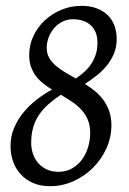

<svg xmlns="http://www.w3.org/2000/svg" viewBox="-20 -623 442 658"><path d="M140.1 -459Q140.1 -439.9 148.4 -425.3Q156.7 -410.6 170.7 -398.4Q184.6 -386.2 202.6 -375.5Q220.7 -364.7 239.7 -354Q255.9 -364.7 269.5 -377.2Q283.2 -389.6 293 -404.5Q302.7 -419.4 308.3 -437Q314 -454.6 314 -476.1Q314 -515.6 291 -536.4Q268.1 -557.1 230 -557.1Q210.4 -557.1 194.1 -548.8Q177.7 -540.5 165.8 -526.9Q153.8 -513.2 147 -495.4Q140.1 -477.5 140.1 -459ZM289.1 -167Q289.1 -193.8 280.5 -213.4Q272 -232.9 257.8 -248Q243.7 -263.2 225.6 -275.1Q207.5 -287.1 188.5 -298.3Q164.6 -282.2 145.8 -265.6Q127 -249 113.8 -229.5Q100.6 -210 93.8 -186.8Q86.9 -163.6 86.9 -133.8Q86.9 -112.8 93.3 -94.7Q99.6 -76.7 111.8 -63.2Q124 -49.8 141.1 -42Q158.2 -34.2 180.2 -34.2Q207 -34.2 227.5 -46.1Q248 -58.1 261.7 -77.1Q275.4 -96.2 282.2 -119.9Q289.1 -143.6 289.1 -167ZM379.9 -488.8Q379.9 -461.9 370.6 -439.5Q361.3 -417 346.2 -398.4Q331.1 -379.9 311.3 -364.3Q291.5 -348.6 271 -335.4Q289.1 -324.2 305.4 -310.8Q321.8 -297.4 334.2 -280.5Q346.7 -263.7 354.2 -242.2Q361.8 -220.7 361.8 -193.8Q361.8 -152.3 344.7 -114.5Q327.6 -76.7 298.6 -47.9Q269.5 -19 231.4 -2Q193.4 15.1 151.9 15.1Q118.2 15.1 92.8 3.9Q67.4 -7.3 50.3 -26.4Q33.2 -45.4 24.7 -70.1Q16.1 -94.7 16.1 -122.1Q16.1 -155.8 28.3 -184.6Q40.5 -213.4 60.3 -237.5Q80.1 -261.7 105.7 -281.5Q131.3 -301.3 158.2 -315.9Q142.6 -325.7 128.4 -336.7Q114.3 -347.7 103.5 -361.8Q92.8 -376 86.4 -393.6Q80.1 -411.1 80.1 -434.1Q80.1 -469.7 95 -500.7Q109.9 -531.7 134.8 -554.4Q159.7 -577.1 191.9 -590.1Q224.1 -603 258.8 -603Q288.6 -603 311.3 -594.5Q334 -585.9 349.4 -570.8Q364.7 -555.7 372.3 -534.7Q379.9 -513.7 379.9 -488.8Z"/></svg>

Font: Gentium Plus CyrE
Style: Italic
Weight: 400
Italic angle: -8°
Designer: J. Victor Gaultney, Annie Olsen, Iska Routamaa, Becca Hirsbrunner
Foundry: SIL International
Version: Version 5.000